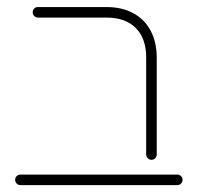

<svg xmlns="http://www.w3.org/2000/svg" viewBox="-20 -539 576 559"><path d="M405.6 -89.3V-371.5Q405.6 -427 375.4 -457.4Q345.2 -487.8 290 -487.8H90.4Q84.1 -487.8 79.6 -492.4Q75.2 -497 75.2 -503.3Q75.2 -509.6 79.6 -514.1Q84.1 -518.5 90.4 -518.5H290Q334.8 -518.5 367.8 -500.7Q400.7 -483 418.5 -449.8Q436.3 -416.7 436.3 -371.5V-89.3Q436.3 -83 431.9 -78.3Q427.4 -73.7 421.1 -73.7Q414.8 -73.7 410.2 -78.3Q405.6 -83 405.6 -89.3ZM24.1 -15.6Q24.1 -21.9 28.5 -26.3Q33 -30.7 39.3 -30.7H496.3Q502.6 -30.7 507 -26.3Q511.5 -21.9 511.5 -15.6Q511.5 -9.3 507 -4.6Q502.6 0 496.3 0H39.3Q33 0 28.5 -4.6Q24.1 -9.3 24.1 -15.6Z"/></svg>

Font: 26F Galaxy Hebrew Ultra Light
Style: Regular
Weight: 200
Designer: C₂₉H₂₅N₃O₅
Version: Version 1.000